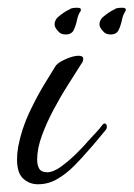

<svg xmlns="http://www.w3.org/2000/svg" viewBox="-20 -476 345 496"><path d="M78 0Q56 0 40 -14.5Q24 -29 24 -64Q24 -79 27 -97Q36 -144 56.5 -187Q77 -230 96.5 -261.5Q116 -293 122 -303Q127 -313 148 -322.5Q169 -332 183 -332Q195 -332 195 -324Q195 -317 190 -311Q175 -287 155.5 -256.5Q136 -226 118 -192Q100 -158 88 -125Q76 -92 76 -64Q76 -49 81.5 -40Q87 -31 102 -31Q118 -31 139 -46.5Q160 -62 179.5 -81.5Q199 -101 208 -112Q218 -123 227.5 -133Q237 -143 245 -154Q248 -157 250 -157Q256 -157 256 -148Q256 -143 252 -139Q241 -126 230 -112.5Q219 -99 207 -86Q191 -67 171 -47Q151 -27 128 -13.5Q105 0 78 0ZM266 -387Q255 -387 249 -392.5Q243 -398 239 -405Q237 -408 237 -414Q237 -419 240 -424.5Q243 -430 246 -432Q261 -445 276 -452Q280 -456 296 -456Q308 -456 304 -447Q298 -439 295 -424.5Q292 -410 286.5 -398.5Q281 -387 266 -387ZM150 -387Q139 -387 133 -392.5Q127 -398 123 -405Q121 -408 121 -414Q121 -419 124 -424.5Q127 -430 130 -432Q145 -445 160 -452Q164 -456 180 -456Q192 -456 188 -447Q182 -439 179 -424.5Q176 -410 170.5 -398.5Q165 -387 150 -387Z"/></svg>

Font: Birthstone
Style: Regular
Weight: 400
Designer: Robert E. Leuschke
Foundry: Robert E. Leuschke
Version: Version 1.013; ttfautohint (v1.8.3)